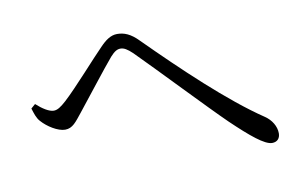

<svg xmlns="http://www.w3.org/2000/svg" viewBox="-58 -694 1117 705"><g transform="rotate(-10 500.0 -341.5)"><path d="M79 -323C100 -299 138 -275 165 -275C193 -275 207 -296 232 -327C269 -373 347 -474 378 -510C394 -528 405 -533 416 -533C429 -533 441 -526 460 -508C536 -432 698 -261 761 -200C828 -136 877 -95 905 -95C924 -95 935 -107 935 -126C935 -152 919 -178 895 -194C771 -277 618 -423 492 -549C463 -579 439 -588 413 -588C389 -588 369 -573 348 -551C314 -517 229 -420 183 -378C163 -360 150 -351 136 -351C119 -351 95 -366 72 -387L56 -373C62 -354 67 -336 79 -323Z"/></g></svg>

Font: Source Han Serif K
Style: Regular
Weight: 400
Designer: Ryoko NISHIZUKA 西塚涼子 (kana & ideographs); Frank Grießhammer (Latin, Greek & Cyrillic); Wenlong ZHANG 张文龙 (bopomofo); San
Foundry: Adobe Systems Incorporated
Version: Version 1.001;PS 1.001;hotconv 16.6.54;makeotf.lib2.5.65590